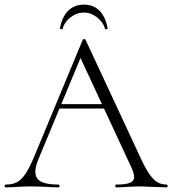

<svg xmlns="http://www.w3.org/2000/svg" viewBox="-23 -806 741 826"><path d="M227 -358H433L440 -339H212ZM694 0Q676 0 636 -2Q598 -4 580 -4Q559 -4 525 -2Q493 0 477 0Q473 0 473 -6Q473 -12 477 -12Q518 -12 536 -19.5Q554 -27 554 -45Q554 -59 543 -84L317 -570L336 -587L143 -123Q129 -89 129 -67Q129 -38 153 -25Q177 -12 228 -12Q233 -12 233 -6Q233 0 228 0Q210 0 176 -2Q138 -4 110 -4Q85 -4 51 -2Q21 0 2 0Q-3 0 -3 -6Q-3 -12 2 -12Q30 -12 49.5 -22Q69 -32 86.5 -58Q104 -84 124 -132L333 -635Q335 -638 339.5 -638Q344 -638 345 -635L577 -137Q600 -86 618 -59.5Q636 -33 653.5 -22.5Q671 -12 694 -12Q698 -12 698 -6Q698 0 694 0ZM235 -684Q244 -734 270.5 -760Q297 -786 338 -786Q379 -786 405 -760Q431 -734 440 -684Q441 -681 435.5 -680Q430 -679 429 -682Q421 -711 394.5 -731.5Q368 -752 338 -752Q307 -752 280.5 -731.5Q254 -711 246 -682Q245 -679 239.5 -680Q234 -681 235 -684Z"/></svg>

Font: Cormorant Unicase Light
Style: Regular
Weight: 300
Designer: Christian Thalmann (Catharsis Fonts)
Foundry: Catharsis Fonts
Version: Version 4.000